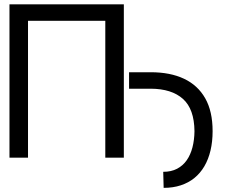

<svg xmlns="http://www.w3.org/2000/svg" viewBox="-20 -739 1081 900"><path d="M560.5 -718.8V0H473.6V-641.6H111.3V0H24.4V-718.8ZM585 -323.2V-400.4H686.5Q777.8 -400.4 842.5 -369.9Q907.2 -339.4 941.9 -278.3Q976.6 -217.3 976.6 -124Q976.6 -75.2 966.8 -33.7Q957 7.8 938 40.3Q918.9 72.8 891.4 95.2Q863.8 117.7 827.6 129.6Q791.5 141.6 747.1 141.6L745.1 66.4Q782.7 66.4 810.1 52Q837.4 37.6 855.2 12.2Q873 -13.2 882.1 -48.1Q891.1 -83 891.6 -124Q890.6 -228 837.6 -275.4Q784.7 -322.8 686.5 -323.2Z"/></svg>

Font: Inter Display V
Style: Regular
Weight: 400
Designer: Rasmus Andersson
Foundry: rsms
Version: Version 3.015;git-src